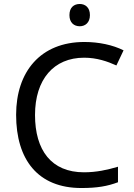

<svg xmlns="http://www.w3.org/2000/svg" viewBox="-20 -935 672 965"><path d="M381 -915C352 -915 329 -898 329 -859C329 -821 352 -803 381 -803C408 -803 432 -821 432 -859C432 -898 408 -915 381 -915ZM403 -645C467 -645 521 -626 565 -606L601 -682C547 -709 477 -724 404 -724C183 -724 61 -574 61 -358C61 -133 170 10 389 10C468 10 520 1 573 -19V-97C519 -81 464 -69 402 -69C238 -69 156 -180 156 -357C156 -536 250 -645 403 -645Z"/></svg>

Font: Noto Sans Sunuwar
Style: Regular
Weight: 400
Designer: Anshuman Pandey
Foundry: Jamra Patel LLC
Version: Version 1.000